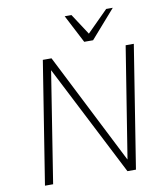

<svg xmlns="http://www.w3.org/2000/svg" viewBox="-98 -1008 942 1089"><g transform="rotate(-10 373.0 -463.5)"><path d="M72 0 184 -705H234L558 -66H559L661 -705H708L596 0H547L220 -639L119 0ZM433 -765 349 -927H388L467 -806L588 -927H626L484 -765Z"/></g></svg>

Font: Nunito Sans 7pt SemiCondensed ExtraLight
Style: Italic
Weight: 250
Width: 4
Italic angle: -9°
Designer: Vernon Adams
Foundry: Vernon Adams
Version: Version 3.101;gftools[0.9.27]